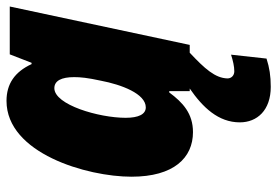

<svg xmlns="http://www.w3.org/2000/svg" viewBox="-151 -452 852 590"><g transform="rotate(-90 275.0 -157.0)"><path d="M194 154C194 207 231 249 303 249C337 249 362 245 390 236L402 127C383 133 366 137 351 137C338 137 329 128 329 116C330 78 359 46 408 0H432L550 -553H403L377 -486H373C349 -538 312 -563 260 -563C99 -563 27 -316 27 -179C27 -49 85 10 164 10C221 10 255 -21 286 -63H290V0H298C240 40 194 88 194 154ZM240 -135C219 -135 208 -157 208 -197C208 -279 248 -416 299 -416C322 -416 333 -394 333 -355C333 -336 331 -314 322 -273C310 -210 282 -135 240 -135Z"/></g></svg>

Font: Noto Sans UI SemiCondensed Black
Style: Italic
Weight: 900
Width: 4
Italic angle: -372°
Designer: Monotype Design Team
Foundry: Monotype Imaging Inc.
Version: Version 1.901